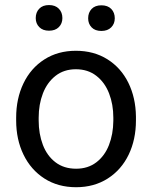

<svg xmlns="http://www.w3.org/2000/svg" viewBox="-20 -742 610 771"><path d="M176.8 -721.7Q202.1 -721.7 216.3 -707Q230.5 -692.4 230.5 -669.4Q230.5 -647.5 216.3 -633.1Q202.1 -618.7 176.8 -618.7Q151.9 -618.7 137.7 -633.1Q123.5 -647.5 123.5 -669.4Q123.5 -692.4 137.5 -707Q151.4 -721.7 176.8 -721.7ZM387.2 -720.7Q412.6 -720.7 426.8 -706.1Q440.9 -691.4 440.9 -668.5Q440.9 -646.5 426.5 -632.1Q412.1 -617.7 387.2 -617.7Q361.8 -617.7 347.9 -632.1Q334 -646.5 334 -668.5Q334 -691.4 347.9 -706.1Q361.8 -720.7 387.2 -720.7ZM44.9 -269.5Q44.9 -346.2 74.2 -407.2Q103.5 -468.3 158 -503.2Q212.4 -538.1 284.7 -538.1Q356.9 -538.1 411.4 -503.9Q465.8 -469.7 495.4 -409.7Q524.9 -349.6 525.9 -274.4V-258.3Q525.9 -181.6 496.6 -120.8Q467.3 -60.1 412.6 -25.1Q357.9 9.8 285.6 9.8Q212.9 9.8 158.4 -25.1Q104 -60.1 74.5 -120.8Q44.9 -181.6 44.9 -258.3ZM135.3 -258.3Q135.3 -204.6 152.1 -160.4Q168.9 -116.2 202.9 -90.3Q236.8 -64.5 285.6 -64.5Q333 -64.5 366.7 -90.1Q400.4 -115.7 417.5 -159.4Q434.6 -203.1 435.1 -256.8V-269.5Q435.1 -322.8 418 -366.9Q400.9 -411.1 366.9 -437.5Q333 -463.9 284.7 -463.9Q236.8 -463.9 203.1 -437.5Q169.4 -411.1 152.3 -366.9Q135.3 -322.8 135.3 -269.5Z"/></svg>

Font: Mardoto
Style: Regular
Weight: 400
Designer: Christian Robertson, Vahan Hovhannisyan
Foundry: Google
Version: Version 1.000